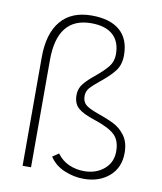

<svg xmlns="http://www.w3.org/2000/svg" viewBox="-81 -776 720 852"><g transform="rotate(10 278.5 -350.0)"><path d="M199 -63 227 -82Q249 -52 281 -38Q313 -24 349 -24Q403 -24 439 -54.5Q475 -85 475 -135Q475 -185 447.5 -210Q420 -235 356 -256Q303 -273 280.5 -293Q258 -313 258 -351Q258 -380 275.5 -402Q293 -424 327 -451Q363 -481 381 -504Q399 -527 399 -559Q399 -616 365.5 -646Q332 -676 268 -676Q115 -676 115 -483V0H77V-488Q77 -596 125 -653Q173 -710 264 -710Q347 -710 391 -672Q435 -634 435 -561Q435 -518 413.5 -490Q392 -462 352 -430Q321 -405 307.5 -389.5Q294 -374 294 -353Q294 -328 309 -314.5Q324 -301 364 -287Q410 -271 440 -256Q470 -241 491.5 -211.5Q513 -182 513 -135Q513 -68 468 -29Q423 10 353 10Q309 10 266 -8Q223 -26 199 -63Z"/></g></svg>

Font: Sarabun Thin
Style: Regular
Weight: 250
Designer: Suppakit Chalermlarp | Katatrad Co.,Ltd.
Foundry: Cadson Demak Co.,Ltd.
Version: Version 1.000; ttfautohint (v1.6)